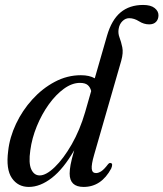

<svg xmlns="http://www.w3.org/2000/svg" viewBox="-20 -747 660 776"><path d="M429.5 -66Q389.5 8.5 318 8.5Q261.5 8.5 261.5 -45.5Q261.5 -60 265.2 -81Q269 -102 280 -140Q237 -65 189.8 -28.2Q142.5 8.5 96.5 8.5Q52.5 8.5 28 -27.2Q3.5 -63 13 -136.5Q19 -192 44.8 -246.5Q70.5 -301 110.8 -345.2Q151 -389.5 201.2 -416.2Q251.5 -443 307 -443Q341.5 -443 363 -430.5L412.5 -602.5Q431 -666.5 467.2 -696.8Q503.5 -727 558.5 -727Q589.5 -727 605 -714.5Q620.5 -702 620.5 -685.5Q620.5 -669 610.8 -658.8Q601 -648.5 583 -648.5Q561.5 -648.5 541.8 -661Q522 -673.5 502 -673.5Q487 -673.5 474.8 -661.5Q462.5 -649.5 459.5 -630Q456.5 -612.5 463 -595.5Q469.5 -578.5 474.2 -556.2Q479 -534 470 -501.5L360.5 -121.5Q349 -82 350.8 -64.8Q352.5 -47.5 368 -47.5Q378 -47.5 389.2 -54.8Q400.5 -62 416.5 -83Q422.5 -90 427.5 -88Q438 -86.5 429.5 -66ZM102.5 -139.5Q95 -88 106.2 -63Q117.5 -38 140.5 -38Q166.5 -38 201.5 -71.8Q236.5 -105.5 269.8 -163.5Q303 -221.5 324 -293.5L348.5 -379Q345 -394 334.8 -403Q324.5 -412 303 -412Q271 -412 238.2 -388.2Q205.5 -364.5 177 -324.8Q148.5 -285 128.8 -236.8Q109 -188.5 102.5 -139.5Z"/></svg>

Font: Fraunces 144pt S050
Style: Italic
Weight: 400
Italic angle: -16°
Version: Version 1.000; ttfautohint (v1.8.3)